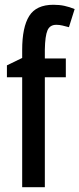

<svg xmlns="http://www.w3.org/2000/svg" viewBox="-20 -836 333 805"><path d="M256 -512H168V-51H73V-512H9V-562L73 -593V-627Q73 -722 102.5 -769Q132 -816 204 -816Q229 -816 250 -811.5Q271 -807 293 -798L269 -722Q254 -726 241.5 -729Q229 -732 216 -732Q189 -732 179 -708.5Q169 -685 168 -628V-591H256Z"/></svg>

Font: Noto Sans Tamil UI ExtraCondensed Medium
Style: Regular
Weight: 500
Width: 2
Designer: Jelle Bosma - Monotype Design Team
Foundry: Monotype Imaging Inc.
Version: Version 2.004; ttfautohint (v1.8.4.7-5d5b)